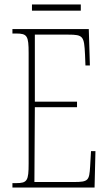

<svg xmlns="http://www.w3.org/2000/svg" viewBox="-20 -845 489 865"><path d="M124 -797H344V-825H124ZM36 0H406L410 -164H390L386 -94C382 -33 379 -25 314 -25H135L137 -362H327V-387H137V-689H287C355 -689 359 -682 363 -600L365 -550H385L380 -714H36V-694H53C103 -694 109 -683 109 -606V-108C109 -31 103 -20 53 -20H36Z"/></svg>

Font: Noto Serif ExtraCondensed Thin
Style: Regular
Weight: 100
Width: 2
Designer: Monotype Design Team
Foundry: Monotype Imaging Inc.
Version: Version 2.013